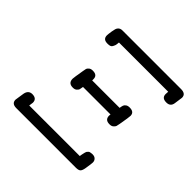

<svg xmlns="http://www.w3.org/2000/svg" viewBox="-159 -756 902 902"><g transform="rotate(45 292.0 -305.5)"><path d="M37.1 -25.9Q37.1 -28.8 43.9 -70.8Q48.8 -99.6 74.2 -100.1Q105 -100.1 105 -73.2Q105 -73.2 102.1 -51.8H438Q438 -53.7 439 -59.3Q439.9 -64.9 440.4 -66.4Q440.9 -67.9 441.9 -73Q442.9 -78.1 443.4 -79.6Q443.8 -81.1 445.3 -85Q446.8 -88.9 448.5 -90.3Q450.2 -91.8 452.6 -94.5Q455.1 -97.2 457.5 -97.7Q460 -98.1 463.9 -99.1Q467.8 -100.1 472.2 -100.1H475.1Q488.3 -100.1 495.6 -92.5Q502.9 -85 502.9 -74.2Q502.9 -64.5 497.1 -29.8Q494.1 -12.7 487.5 -6.3Q481 0 462.9 0H67.9Q37.1 0 37.1 -25.9ZM127 -543Q127 -549.8 130.4 -572Q133.8 -594.2 139.2 -600.1Q147 -611.3 164.1 -610.8H551.8Q584 -610.8 584 -585Q584 -580.1 578.1 -543Q574.2 -517.1 547.9 -517.1H546.9Q517.1 -517.1 517.1 -543Q517.1 -552.7 518.1 -559.1H190.9Q190.9 -557.1 189.9 -549.1Q189 -541 187.5 -537.6Q186 -534.2 183.1 -528.1Q180.2 -522 174.1 -519.5Q168 -517.1 159.2 -517.1H155.8Q127 -517.1 127 -543ZM157.2 -285.2Q157.2 -292 166 -344.2Q168 -356.4 169.4 -361.8Q170.9 -367.2 178 -373Q185.1 -378.9 196.8 -378.9H198.2Q228 -378.9 228 -353V-344.2H410.2Q412.1 -356.4 414.1 -362.3Q416 -368.2 423.1 -373.5Q430.2 -378.9 441.9 -378.9H442.9Q472.7 -378.9 473.1 -354Q473.1 -344.2 463.9 -292Q461.9 -279.8 460 -273.9Q458 -268.1 450.9 -262Q443.8 -255.9 432.1 -255.9H430.2Q401.4 -255.9 400.9 -283.2Q400.9 -289.1 401.9 -292H219.2Q217.3 -278.8 215.6 -273.4Q213.9 -268.1 207 -262Q200.2 -255.9 188 -255.9H186Q157.2 -256.3 157.2 -285.2Z"/></g></svg>

Font: CMU Typewriter Text
Style: LightOblique
Weight: 200
Italic angle: -9.46001°
Version: Version 0.7.0